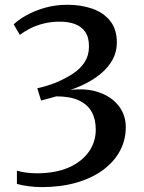

<svg xmlns="http://www.w3.org/2000/svg" viewBox="-20 -771 604 806"><path d="M155 14.5Q130 14.5 100.5 10.8Q71 7 51 1V-54.5Q69.5 -49 92 -46.2Q114.5 -43.5 134 -43.5Q213.5 -43.5 268.8 -68Q324 -92.5 353 -134Q382 -175.5 382 -227Q382 -270.5 364.8 -301.5Q347.5 -332.5 311 -349.5Q274.5 -366.5 216.5 -366.5Q211 -364.5 197.5 -361Q184 -357.5 170.8 -354Q157.5 -350.5 152.5 -349L136.5 -400.5Q156 -404.5 176 -410.8Q196 -417 214 -424Q255.5 -441.5 286.8 -462.2Q318 -483 335.5 -510.5Q353 -538 353.5 -574Q354 -613.5 338 -636.8Q322 -660 294 -670.2Q266 -680.5 229.5 -680Q194 -680 163.2 -672.2Q132.5 -664.5 107.2 -651.8Q82 -639 63.5 -624.5L37.5 -668.5Q54.5 -686 88 -705.2Q121.5 -724.5 166.5 -737.8Q211.5 -751 263.5 -751Q320 -751 367 -734.8Q414 -718.5 442.2 -683.5Q470.5 -648.5 470.5 -592.5Q470.5 -554.5 454 -523.2Q437.5 -492 409.5 -467.2Q381.5 -442.5 347 -424.2Q312.5 -406 275.5 -393.5Q345 -401.5 397.2 -382.8Q449.5 -364 478.5 -326.2Q507.5 -288.5 508 -239Q508.5 -183.5 483.2 -137Q458 -90.5 411.2 -56.5Q364.5 -22.5 299.5 -4Q234.5 14.5 155 14.5Z"/></svg>

Font: Merriweather 36pt Medium
Style: Regular
Weight: 500
Version: Version 2.100